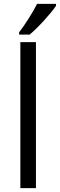

<svg xmlns="http://www.w3.org/2000/svg" viewBox="-20 -979 311 999"><path d="M167 0H85.9V-759.8H167ZM79.6 -811Q103 -841.3 130.1 -884.3Q157.2 -927.2 172.9 -959H271.5V-948.7Q250 -917 207.5 -870.6Q165 -824.2 133.8 -798.8H79.6Z"/></svg>

Font: HunimalSansv1.5
Style: Regular
Weight: 400
Foundry: Ascender Corporation
Version: Version 1.10